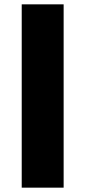

<svg xmlns="http://www.w3.org/2000/svg" viewBox="-20 -864 413 884"><path d="M80 0V-844H273V0Z"/></svg>

Font: Alexandria Black
Style: Regular
Weight: 900
Designer: Mohamed Gaber
Foundry: Kief Type Foundry
Version: Version 5.100